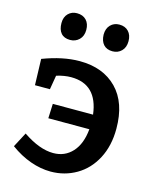

<svg xmlns="http://www.w3.org/2000/svg" viewBox="-116 -842 749 931"><g transform="rotate(15 258.5 -376.5)"><path d="M483 -272Q483 -186 449 -121.5Q415 -57 356.5 -23Q298 11 228 11Q178 11 126 -7.5Q74 -26 25 -62L64 -136Q148 -79 217 -79Q275 -79 312.5 -120Q350 -161 357 -236H151L154 -309H356Q338 -457 207 -457Q173 -457 134 -445L122 -374H47L43 -505Q143 -543 227 -543Q345 -543 414 -472.5Q483 -402 483 -272ZM93 -699Q93 -729 110.5 -746.5Q128 -764 154 -764Q184 -764 201 -746Q218 -728 218 -697Q218 -666 199.5 -648Q181 -630 154 -630Q124 -630 108.5 -648Q93 -666 93 -699ZM305 -697Q305 -728 322.5 -746Q340 -764 367 -764Q396 -764 413 -746Q430 -728 430 -697Q430 -666 412 -648Q394 -630 367 -630Q338 -630 322 -647.5Q306 -665 305 -697Z"/></g></svg>

Font: Bitter Pro SemiBold
Style: Regular
Weight: 600
Designer: Sol Matas, and Bitter project Authors
Foundry: Sol Matas
Version: Version 1.010